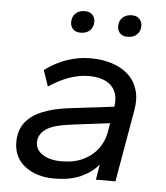

<svg xmlns="http://www.w3.org/2000/svg" viewBox="-50 -710 660 765"><g transform="rotate(5 280.0 -327.5)"><path d="M194 10Q124 10 78 -25Q32 -60 32 -122Q32 -167 54.5 -198Q77 -229 122 -248Q167 -267 235 -275L409 -296Q413 -323 407.5 -344Q402 -365 387.5 -379.5Q373 -394 350 -401.5Q327 -409 297 -409Q260 -409 220 -395Q180 -381 138 -353L116 -417Q159 -449 205 -464.5Q251 -480 298 -480Q344 -480 382.5 -468Q421 -456 448 -432Q475 -408 486.5 -371.5Q498 -335 489 -286L439 0H361L371 -61Q344 -29 301 -9.5Q258 10 194 10ZM218 -61Q269 -61 305.5 -79Q342 -97 363.5 -126.5Q385 -156 391 -189L398 -229L245 -210Q171 -201 142.5 -180Q114 -159 114 -128Q114 -98 142 -79.5Q170 -61 218 -61ZM437 -578Q417 -578 406.5 -589Q396 -600 396 -617Q396 -639 410 -652Q424 -665 447 -665Q467 -665 477.5 -653.5Q488 -642 488 -626Q488 -605 474.5 -591.5Q461 -578 437 -578ZM249 -578Q229 -578 218.5 -589Q208 -600 208 -617Q208 -639 222 -652Q236 -665 259 -665Q279 -665 289.5 -653.5Q300 -642 300 -626Q300 -605 286.5 -591.5Q273 -578 249 -578Z"/></g></svg>

Font: Gantari
Style: Italic
Weight: 400
Italic angle: -10°
Designer: Anugrah Pasau
Foundry: Lafontype
Version: Version 1.000; ttfautohint (v1.8.3)